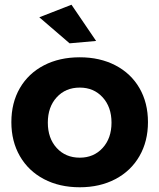

<svg xmlns="http://www.w3.org/2000/svg" viewBox="-20 -785 673 811"><path d="M605 -269Q605 -188 569 -125.5Q533 -63 467.5 -28.5Q402 6 317 6Q231 6 165.5 -28.5Q100 -63 64 -125.5Q28 -188 28 -269Q28 -351 64 -413Q100 -475 165.5 -509Q231 -543 317 -543Q402 -543 467.5 -509Q533 -475 569 -413Q605 -351 605 -269ZM182 -267Q182 -201 219.5 -160Q257 -119 317 -119Q376 -119 413.5 -160Q451 -201 451 -267Q451 -333 413.5 -374Q376 -415 317 -415Q257 -415 219.5 -374Q182 -333 182 -267ZM282 -765 386 -612 274 -602 146 -712Z"/></svg>

Font: Montserrat arm2 SemiBold
Style: Regular
Weight: 600
Designer: Julieta Ulanovsky
Foundry: Julieta Ulanovsky
Version: Version 6.000